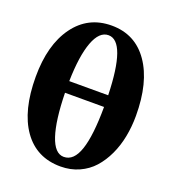

<svg xmlns="http://www.w3.org/2000/svg" viewBox="-123 -740 750 840"><g transform="rotate(20 252.5 -320.0)"><path d="M253.4 7.8Q141.1 7.8 79.3 -79.6Q17.6 -167 17.6 -324.7Q17.6 -473.1 81.3 -560.8Q145 -648.4 254.4 -648.4Q364.3 -648.4 426.3 -558.8Q488.3 -469.2 488.3 -313Q488.3 -262.7 479.2 -216.1Q470.2 -169.4 451.2 -128.7Q432.1 -87.9 405 -57.6Q377.9 -27.3 338.9 -9.8Q299.8 7.8 253.4 7.8ZM255.4 -604Q212.9 -604 188.7 -539.3Q164.6 -474.6 162.1 -356.4H343.3Q336.4 -604 255.4 -604ZM252.4 -36.6Q298.8 -36.6 321 -102.8Q343.3 -168.9 343.8 -302.2H162.1Q164.6 -174.3 187.3 -105.5Q210 -36.6 252.4 -36.6Z"/></g></svg>

Font: Elstob 14pt
Style: Bold
Weight: 700
Designer: Peter S. Baker
Version: Version 1.015